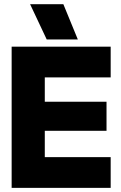

<svg xmlns="http://www.w3.org/2000/svg" viewBox="-20 -905 581 925"><path d="M36.1 0V-680.2H513.2V-532.2H195.8V-415H493.2V-274.9H195.8V-147.9H513.2V0ZM125 -884.8H285.2L355 -714.8H205.1Z"/></svg>

Font: TASA Orbiter Display Black
Style: Regular
Weight: 900
Designer: Weizhong Zhang
Version: Version 1.000;Glyphs 3.1.2 (3151)